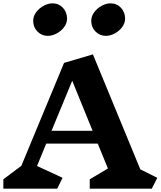

<svg xmlns="http://www.w3.org/2000/svg" viewBox="-21 -1131 963 1151"><path d="M178 -1006Q178 -1034 196 -1058Q214 -1082 241 -1096.5Q268 -1111 293 -1111Q331 -1111 356 -1084.5Q381 -1058 381 -1019Q381 -992 363 -968Q345 -944 318 -930Q291 -916 266 -916Q229 -916 203.5 -942Q178 -968 178 -1006ZM526 -1006Q526 -1034 544 -1058Q562 -1082 589 -1096.5Q616 -1111 641 -1111Q679 -1111 704 -1084.5Q729 -1058 729 -1019Q729 -992 711 -968Q693 -944 666 -930Q639 -916 614 -916Q577 -916 551.5 -942Q526 -968 526 -1006ZM889 0H517V-56L626 -121L565 -270H256L201 -136L354 -65L322 0H-1V-56L107 -137L363 -754L536 -805L820 -116L922 -65ZM412 -647 288 -347H534Z"/></svg>

Font: Inknut Antiqua
Style: Bold
Weight: 700
Designer: Claus Eggers Sørensen
Foundry: Claus Eggers Sørensen
Version: Version 1.003; ttfautohint (v1.8.2) -l 8 -r 50 -G 200 -x 14 